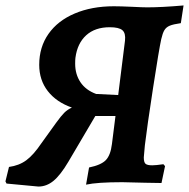

<svg xmlns="http://www.w3.org/2000/svg" viewBox="-51 -669 694 705"><path d="M623 -649 613 -584Q585 -580 572 -574.5Q559 -569 552.5 -558Q546 -547 541 -525Q533 -489 511 -346Q489 -203 481 -136Q477 -96 477 -91Q477 -73 483.5 -67.5Q490 -62 508 -62Q521 -62 549 -66L555 -59L542 3L482 2L398 0Q306 0 265 9L276 -54Q320 -63 337.5 -81Q355 -99 360 -140L373 -243H299L200 -75Q171 -26 145.5 -5Q120 16 90 16L-27 5L-31 -3L-18 -56Q19 -61 45.5 -80.5Q72 -100 101 -143L155 -218Q173 -243 185 -255Q197 -267 213 -274Q156 -294 124.5 -334.5Q93 -375 93 -431Q93 -496 127 -544.5Q161 -593 223.5 -619.5Q286 -646 367 -646Q391 -646 435 -644Q473 -642 490 -642Q542 -642 623 -649ZM383 -320 408 -520Q411 -547 398.5 -558Q386 -569 352 -569Q298 -569 265.5 -539.5Q233 -510 226 -457Q225 -450 225 -435Q225 -396 244.5 -367Q264 -338 302 -324Z"/></svg>

Font: Alegreya
Style: Bold Italic
Weight: 700
Italic angle: -7°
Designer: Juan Pablo del Peral
Foundry: Huerta Tipografica
Version: Version 2.007; ttfautohint (v1.6)